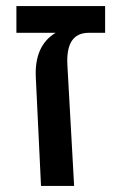

<svg xmlns="http://www.w3.org/2000/svg" viewBox="-20 -612 400 632"><path d="M98 -355Q92 -461 163 -504H34V-592H326V-504H272Q195 -504 202 -395L224 0H115Z"/></svg>

Font: LT Superior Semi-bold
Style: Regular
Weight: 600
Designer: Daniel Lyons
Foundry: LyonsType
Version: Version 1.0